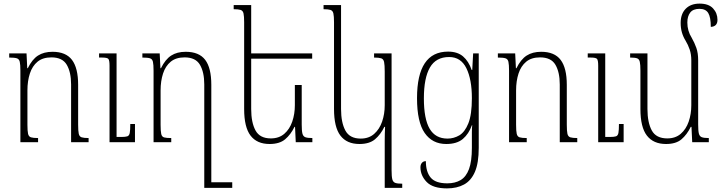

<svg xmlns="http://www.w3.org/2000/svg" viewBox="-20 -788 3997 1064"><path d="M471 -23V0H374V-320Q374 -388 350 -429Q326 -470 265 -470Q217 -470 188 -446Q159 -422 145.5 -380.5Q132 -339 132 -287V-96Q132 -62 135.5 -46.5Q139 -31 151.5 -27Q164 -23 191 -23V0H93V-396Q93 -430 89.5 -445.5Q86 -461 73 -465Q60 -469 31 -469V-492H127L131 -410H134Q158 -459 190.5 -480Q223 -501 271 -501Q345 -501 379 -456Q413 -411 413 -318V-97Q413 -62 416.5 -46.5Q420 -31 432.5 -27Q445 -23 471 -23ZM728 -101V0H587V-424Q587 -454 580.5 -461.5Q574 -469 547 -469H529V-492H626V-29H652Q675 -29 685.5 -32.5Q696 -36 699 -51Q702 -66 702 -101Z M1009 -501Q1083 -501 1117 -456.5Q1151 -412 1151 -318V222H1267V253H1112V-320Q1112 -388 1088 -429Q1064 -470 1003 -470Q955 -470 926 -446Q897 -422 883.5 -380.5Q870 -339 870 -287V-96Q870 -61 873.5 -45.5Q877 -30 889.5 -26.5Q902 -23 929 -23V0H831V-396Q831 -430 827.5 -445.5Q824 -461 811 -465Q798 -469 769 -469V-492H865L869 -410H872Q896 -459 928.5 -480Q961 -501 1009 -501Z M1652 -317V-98Q1652 -63 1656 -47.5Q1660 -32 1672.5 -27.5Q1685 -23 1711 -23V0H1619L1615 -85H1612Q1591 -42 1560 -16Q1529 10 1474 10Q1404 10 1368.5 -36.5Q1333 -83 1333 -184V-665Q1333 -698 1329.5 -713.5Q1326 -729 1313.5 -733Q1301 -737 1275 -737V-760H1372V-492H1710V-463H1372V-184Q1372 -109 1396 -65Q1420 -21 1481 -21Q1526 -21 1555.5 -46.5Q1585 -72 1599.5 -114Q1614 -156 1614 -205V-317Z M2112 253V-8Q2112 -27 2112.5 -46.5Q2113 -66 2114 -85H2110Q2089 -42 2058 -16Q2027 10 1972 10Q1902 10 1866.5 -36.5Q1831 -83 1831 -184V-665Q1831 -698 1827.5 -713.5Q1824 -729 1811.5 -733Q1799 -737 1773 -737V-760H1870V-184Q1870 -109 1894 -64.5Q1918 -20 1979 -20Q2024 -20 2053.5 -46Q2083 -72 2097.5 -114Q2112 -156 2112 -205V-391Q2112 -428 2108.5 -444.5Q2105 -461 2092 -465Q2079 -469 2053 -469V-492H2150V155Q2150 190 2154 205.5Q2158 221 2170.5 225.5Q2183 230 2209 230V253Z M2457 256Q2379 256 2344.5 220.5Q2310 185 2310 139Q2310 124 2318 114.5Q2326 105 2340 105Q2340 164 2366.5 196Q2393 228 2459 228Q2502 228 2532.5 210Q2563 192 2579 149Q2595 106 2595 31V-8Q2595 -32 2595 -55.5Q2595 -79 2597 -94H2595Q2578 -46 2545 -18Q2512 10 2453 10Q2376 10 2333.5 -51Q2291 -112 2291 -244Q2291 -502 2463 -502Q2515 -502 2546 -475.5Q2577 -449 2594 -400H2597L2602 -492H2633V31Q2633 115 2612 164Q2591 213 2551.5 234.5Q2512 256 2457 256ZM2460 -20Q2495 -20 2525.5 -38Q2556 -56 2575.5 -104.5Q2595 -153 2595 -244Q2595 -348 2564.5 -410Q2534 -472 2469 -472Q2396 -472 2362.5 -414Q2329 -356 2329 -243Q2329 -129 2361 -74.5Q2393 -20 2460 -20Z M3179 -23V0H3082V-320Q3082 -388 3058 -429Q3034 -470 2973 -470Q2925 -470 2896 -446Q2867 -422 2853.5 -380.5Q2840 -339 2840 -287V-96Q2840 -62 2843.5 -46.5Q2847 -31 2859.5 -27Q2872 -23 2899 -23V0H2801V-396Q2801 -430 2797.5 -445.5Q2794 -461 2781 -465Q2768 -469 2739 -469V-492H2835L2839 -410H2842Q2866 -459 2898.5 -480Q2931 -501 2979 -501Q3053 -501 3087 -456Q3121 -411 3121 -318V-97Q3121 -62 3124.5 -46.5Q3128 -31 3140.5 -27Q3153 -23 3179 -23ZM3436 -101V0H3295V-424Q3295 -454 3288.5 -461.5Q3282 -469 3255 -469H3237V-492H3334V-29H3360Q3383 -29 3393.5 -32.5Q3404 -36 3407 -51Q3410 -66 3410 -101Z M3849 -98Q3849 -63 3853 -47.5Q3857 -32 3869.5 -27.5Q3882 -23 3908 -23V0H3816L3812 -85H3808Q3787 -42 3756.5 -16Q3726 10 3671 10Q3601 10 3565 -36.5Q3529 -83 3529 -184V-397Q3529 -430 3525.5 -445.5Q3522 -461 3510 -465Q3498 -469 3472 -469V-492H3568V-184Q3568 -109 3592 -65Q3616 -21 3678 -21Q3723 -21 3752.5 -46.5Q3782 -72 3796.5 -114Q3811 -156 3811 -205V-454Q3811 -487 3802 -513.5Q3793 -540 3779 -563Q3766 -584 3759 -608Q3752 -632 3752 -661Q3752 -711 3780 -739.5Q3808 -768 3857 -768Q3907 -768 3931.5 -741.5Q3956 -715 3956 -678Q3956 -641 3919 -639Q3919 -692 3905 -715.5Q3891 -739 3856 -739Q3821 -739 3805 -718.5Q3789 -698 3789 -663Q3789 -617 3813 -579Q3829 -551 3839 -522.5Q3849 -494 3849 -454Z"/></svg>

Font: Noto Serif Armenian SemiCondensed ExtraLight
Style: Regular
Weight: 200
Width: 4
Designer: Monotype Design Team
Foundry: Monotype Imaging Inc.
Version: Version 2.008; ttfautohint (v1.8.4.7-5d5b)